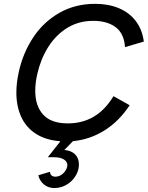

<svg xmlns="http://www.w3.org/2000/svg" viewBox="-20 -721 763 992"><path d="M566.4 -224.1 649.9 -177.2Q594.7 -93.8 519.5 -46.9Q444.3 0 356.9 8.3L312.5 53.7Q349.1 57.1 368.4 76.9Q387.7 96.7 387.7 127.9Q387.7 140.6 384.8 153.8Q378.4 179.7 360.6 201.9Q342.8 224.1 316.7 237.3Q290.5 250.5 260.7 250.5Q228.5 250.5 206.1 231.2Q183.6 211.9 178.2 184.6L238.3 166.5Q238.8 178.2 246.1 185.1Q253.4 191.9 265.6 191.9Q287.1 191.9 304.4 176.8Q321.8 161.6 327.1 140.1Q328.1 134.3 328.1 132.3Q328.1 114.3 310.1 102.8Q292 91.3 257.3 91.3H227.1L292 8.8Q215.3 2.9 164.3 -30.5Q113.3 -64 88.9 -118.7Q64.5 -173.3 64.5 -243.2Q64.5 -293.9 78.1 -354Q100.1 -450.2 152.6 -529.1Q205.1 -607.9 286.6 -654.5Q368.2 -701.2 472.2 -701.2Q540 -701.2 594 -678.7Q647.9 -656.2 681.4 -612.5Q714.8 -568.8 723.1 -506.3L626 -477.5Q621.1 -547.9 577.4 -580.6Q533.7 -613.3 461.9 -613.3Q385.7 -613.3 326.4 -576.2Q267.1 -539.1 228.8 -477.5Q190.4 -416 173.3 -341.3Q162.1 -293.5 162.1 -251.5Q162.1 -173.8 203.1 -128.7Q244.1 -83.5 330.6 -83.5Q404.3 -83.5 463.1 -117.4Q522 -151.4 566.4 -224.1Z"/></svg>

Font: Acari Sans Medium
Style: Italic
Weight: 500
Italic angle: -13°
Designer: Alfredo Marco Pradil and Stefan Peev
Foundry: Hanken Design Co.
Version: Version 1.045